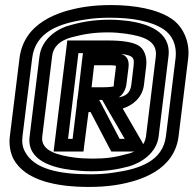

<svg xmlns="http://www.w3.org/2000/svg" viewBox="-20 -704 765 759"><path d="M724 -474C732 -545 699 -603 658 -630C601 -668 512 -684 419 -684C385 -684 350 -682 317 -677C207 -660 74 -613 57 -473L19 -166C15 -134 20 -102 33 -76C79 10 204 35 331 35C366 35 401 33 434 28C539 12 670 -33 686 -166L724 -474ZM674 -474 636 -166C624 -68 533 -36 432 -22C402 -17 370 -15 337 -15C215 -15 115 -35 79 -104C69 -122 66 -141 69 -166L107 -473C119 -578 214 -612 319 -627C349 -632 380 -634 413 -634C502 -634 577 -621 627 -588C659 -566 680 -529 674 -474ZM607 -164 646 -481C658 -581 561 -610 489 -621C465 -624 440 -626 413 -626C353 -626 304 -618 253 -603C202 -589 144 -547 136 -481L97 -164C85 -67 194 -40 264 -32C289 -29 315 -27 341 -27C397 -27 440 -33 489 -46C538 -60 599 -99 607 -164ZM549 -368 558 -443C562 -480 550 -513 524 -526C501 -538 461 -544 408 -544H271H246L243 -519L195 -130L192 -105H217H285H310L313 -130L330 -261H338L414 -116L420 -105H433H511C502 -101 492 -97 481 -95C435 -82 399 -77 347 -77C322 -77 299 -78 276 -81C209 -90 140 -107 147 -164L186 -481C191 -523 220 -544 261 -556C309 -569 351 -576 407 -576C432 -576 454 -574 476 -571C545 -561 603 -544 596 -481L557 -164C555 -153 552 -143 546 -134L541 -144L465 -275C507 -288 543 -320 549 -368ZM438 -437 430 -373C429 -365 430 -363 430 -363C424 -361 411 -359 384 -359H342L352 -446H399C441 -446 439 -446 438 -437ZM372 -309H377C379 -309 382 -309 384 -309L401 -279L473 -155H453L377 -300L372 -309ZM308 -494 305 -471 289 -334 286 -311 285 -309 283 -286 267 -155H249L290 -494H308ZM488 -437C492 -471 478 -485 458 -491C475 -489 488 -486 496 -482C508 -475 511 -468 508 -443L499 -368C495 -338 479 -324 449 -319C466 -329 478 -352 480 -373L488 -437Z"/></svg>

Font: Gamestation Display Outline
Style: Italic
Weight: 400
Designer: Jonas Hecksher
Foundry: Jonas Hecksher, Playtypeª, e-types AS
Version: Version 1.003